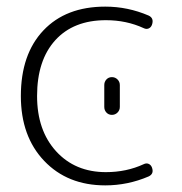

<svg xmlns="http://www.w3.org/2000/svg" viewBox="-20 -550 549 580"><path d="M295 -293Q295 -303 301.5 -310Q308 -317 318 -317Q328 -317 335 -310Q342 -303 342 -293V-227Q342 -217 335 -210Q328 -203 318 -203Q308 -203 301.5 -210Q295 -217 295 -227ZM298 10Q184 10 113.5 -64Q43 -138 43 -260Q43 -386 111 -458Q179 -530 298 -530Q366 -530 429 -503Q446 -495 439 -475Q436 -467 429 -464Q422 -461 414 -465Q362 -489 300 -489Q202 -489 147 -428.5Q92 -368 92 -260Q92 -156 149.5 -93Q207 -30 300 -30Q362 -30 414 -54Q422 -58 429 -55Q436 -52 439 -44Q446 -25 429 -17Q366 10 298 10Z"/></svg>

Font: Rounded Mplus 1c Light
Style: Regular
Weight: 300
Version: Version 1.059.20150529